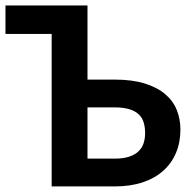

<svg xmlns="http://www.w3.org/2000/svg" viewBox="-22 -668 682 688"><path d="M-2.4 -648.4H291.5V-382.8H388.7Q452.1 -382.8 497.1 -368.7Q542 -354.5 570.3 -330.3Q598.6 -306.2 611.6 -273.4Q624.5 -240.7 624.5 -204.1Q624.5 -157.7 608.6 -120.1Q592.8 -82.5 562.5 -55.7Q532.2 -28.8 488.5 -14.4Q444.8 0 388.7 0H163.1V-546.4H-2.4ZM291.5 -283.2V-99.6H388.7Q420.4 -99.6 441.7 -106.9Q462.9 -114.3 475.3 -126.7Q487.8 -139.2 492.9 -155.8Q498 -172.4 498 -190.9Q498 -211.9 492.9 -229Q487.8 -246.1 475.3 -258.1Q462.9 -270 441.7 -276.6Q420.4 -283.2 388.7 -283.2Z"/></svg>

Font: Carlito
Style: Bold
Weight: 700
Designer: Lukasz Dziedzic
Foundry: tyPoland Lukasz Dziedzic
Version: Version 1.104